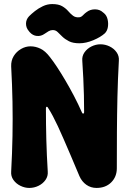

<svg xmlns="http://www.w3.org/2000/svg" viewBox="-20 -910 640 945"><path d="M455 15Q427 15 405 -0.5Q383 -16 371 -43Q347 -101 327.5 -146Q308 -191 293 -226Q278 -261 265 -288.5Q252 -316 240.5 -338Q229 -360 216 -380Q214 -385 210 -384.5Q206 -384 206 -377Q206 -299 208 -223Q210 -147 215 -66Q217 -43 204 -24.5Q191 -6 169.5 4.5Q148 15 124 15Q102 15 80.5 4.5Q59 -6 46 -24.5Q33 -43 35 -66Q40 -157 41.5 -241Q43 -325 41.5 -408.5Q40 -492 35 -583Q34 -612 47.5 -634Q61 -656 83.5 -669Q106 -682 130 -682Q155 -682 179 -670.5Q203 -659 225 -630Q241 -610 260.5 -580.5Q280 -551 301.5 -514.5Q323 -478 344 -438Q365 -398 383 -357Q385 -351 389.5 -351Q394 -351 394 -359Q394 -402 393 -442.5Q392 -483 390 -524.5Q388 -566 385 -611Q383 -634 396 -652.5Q409 -671 430.5 -681.5Q452 -692 474 -692Q498 -692 519.5 -681.5Q541 -671 554 -652.5Q567 -634 565 -611Q560 -520 558 -433.5Q556 -347 555.5 -260.5Q555 -174 555 -82Q555 -40 527.5 -12.5Q500 15 455 15ZM122 -757Q108 -773 108 -793.5Q108 -814 123 -830Q135 -842 152 -855.5Q169 -869 191 -879.5Q213 -890 237 -890Q268 -890 286 -879.5Q304 -869 315.5 -855.5Q327 -842 339.5 -832.5Q352 -823 371 -825Q380 -826 389 -835.5Q398 -845 407 -851Q424 -864 447.5 -864Q471 -864 487 -849L492 -845Q505 -834 509.5 -815Q514 -796 511 -777Q508 -758 496 -746Q475 -727 439 -712Q403 -697 371 -697Q339 -697 319.5 -707Q300 -717 287 -729.5Q274 -742 264 -752Q254 -762 240 -762Q229 -762 219.5 -756.5Q210 -751 200 -744Q182 -731 161.5 -733Q141 -735 126 -752Z"/></svg>

Font: Winky Sans
Style: Bold
Weight: 700
Designer: Simon Atzbach
Foundry: typofactur
Version: Version 1.205